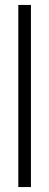

<svg xmlns="http://www.w3.org/2000/svg" viewBox="-20 -756 200 776"><path d="M105 0V-736H54V0Z"/></svg>

Font: STIXGeneral
Style: Regular
Weight: 400
Designer: MicroPress Inc., with final additions and corrections provided by Coen Hoffman, Elsevier (retired)
Version: Version 1.1.0